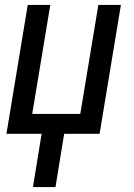

<svg xmlns="http://www.w3.org/2000/svg" viewBox="-20 -540 540 775"><path d="M113 215 148 0H6L92 -520H183L110 -80H304L377 -520H468L382 0H239L204 215Z"/></svg>

Font: Iosevka SS04 Medium Oblique
Style: Regular
Weight: 500
Italic angle: -9°
Monospace: yes
Designer: Belleve Invis
Foundry: Belleve Invis
Version: Version 19.0.0; ttfautohint (v1.8.4)